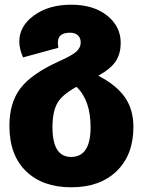

<svg xmlns="http://www.w3.org/2000/svg" viewBox="-20 -571 606 816"><path d="M398 -249Q474 -210 510.5 -158Q547 -106 547 -31Q547 87 476 156Q405 225 283 225Q161 225 90.5 156.5Q20 88 20 -36Q20 -135 67.5 -196.5Q115 -258 230 -310Q288 -336 305.5 -352.5Q323 -369 323 -391Q323 -410 311 -421Q299 -432 277 -432Q226 -432 226 -390Q226 -382 228 -368L78 -327Q62 -363 62 -394Q62 -460 124.5 -505.5Q187 -551 283 -551Q377 -551 435 -505Q493 -459 493 -389Q493 -345 473.5 -313Q454 -281 398 -249ZM282 96Q365 96 365 -30Q365 -145 305 -202Q243 -168 223 -131.5Q203 -95 203 -30Q203 96 282 96Z"/></svg>

Font: FiraGO ExtraBold
Style: Regular
Weight: 800
Designer: bBox Type
Foundry: bBox Type GmbH
Version: Version 1.001;PS 001.001;hotconv 1.0.88;makeotf.lib2.5.64775